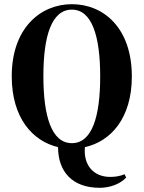

<svg xmlns="http://www.w3.org/2000/svg" viewBox="-20 -693 686 916"><path d="M323 -10C226 -10 187 -138 187 -330C187 -521 226 -647 323 -647C419 -647 458 -520 458 -328C458 -136 419 -10 323 -10ZM456 203C500 203 552 187 582 154L574 138C550 149 524 151 505 151C433 151 377 102 385 9C508 -18 609 -129 609 -328C609 -561 473 -673 323 -673C173 -673 36 -559 36 -329C36 -131 135 -20 257 9C257 125 324 203 456 203Z"/></svg>

Font: Source Serif 4 Display
Style: Bold
Weight: 700
Designer: Frank Grießhammer
Foundry: Adobe Systems Incorporated
Version: Version 4.004;hotconv 1.0.117;makeotfexe 2.5.65602